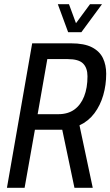

<svg xmlns="http://www.w3.org/2000/svg" viewBox="-20 -893 525 913"><path d="M13 0 133 -687H317Q381 -687 417.5 -668Q454 -649 469.5 -616.5Q485 -584 485 -542Q485 -489 471 -440.5Q457 -392 429 -354.5Q401 -317 358 -297L421 0H334L276 -276H146L97 0ZM159 -350H257Q303 -350 333.5 -372Q364 -394 380 -434.5Q396 -475 396 -530Q396 -570 375 -591Q354 -612 302 -612H205ZM465 -873 367 -740H304L255 -873H308L353 -751H318L408 -873Z"/></svg>

Font: Archivo ExtraCondensed
Style: Italic
Weight: 400
Width: 2
Italic angle: -10°
Designer: Hector Gatti
Foundry: Omnibus-Type
Version: Version 2.001